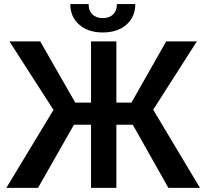

<svg xmlns="http://www.w3.org/2000/svg" viewBox="-20 -912 994 932"><path d="M547.4 -892.1C547.4 -849.1 522 -824.2 479 -824.2C436 -824.2 410.2 -849.1 410.2 -892.1H321.3C321.3 -851.1 335.4 -817.9 364.3 -792.5C393.1 -767.1 431.2 -754.4 479 -754.4C526.9 -754.4 564.9 -767.1 593.8 -792.5C622.6 -817.9 636.7 -851.1 636.7 -892.1ZM797.4 0H950.7L723.6 -379.4L935.5 -710.9H786.6L618.2 -414.1H544.9V-710.9H421.9V-414.1H345.2L175.3 -710.9H25.9L239.7 -378.4L10.7 0H164.6L338.9 -306.6H421.9V0H544.9V-306.6H624.5Z"/></svg>

Font: Roboto Medium
Style: Regular
Weight: 500
Designer: Google
Version: Version 2.137; 2017